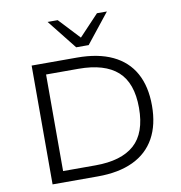

<svg xmlns="http://www.w3.org/2000/svg" viewBox="-98 -1031 1060 1122"><g transform="rotate(-10 432.0 -470.0)"><path d="M123 0V-705H392Q517 -705 602.5 -664.5Q688 -624 731.5 -545.5Q775 -467 775 -353Q775 -239 731 -160Q687 -81 601.5 -40.5Q516 0 392 0ZM197 -66H389Q543 -66 620.5 -135Q698 -204 698 -353Q698 -501 621 -570Q544 -639 389 -639H197ZM398 -765 259 -940H319L435 -816L552 -940H611L472 -765Z"/></g></svg>

Font: Nunito Sans 7pt SemiExpanded Light
Style: Regular
Weight: 300
Width: 6
Designer: Vernon Adams
Foundry: Vernon Adams
Version: Version 3.101;gftools[0.9.27]